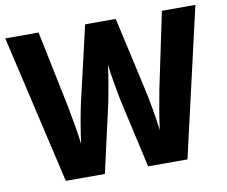

<svg xmlns="http://www.w3.org/2000/svg" viewBox="-78 -862 1074 909"><g transform="rotate(-10 459.0 -408.0)"><path d="M916 -765H755L679 -403C669 -352 653 -262 647 -210C640 -270 622 -369 612 -412L533 -765H386L304 -412C294 -370 276 -272 269 -210C263 -263 246 -358 237 -403L162 -765H2L167 -51H355L430 -383C437 -420 455 -514 459 -559C464 -508 482 -417 488 -383L563 -51H752Z"/></g></svg>

Font: Noto Sans Tamil UI SemiCondensed ExtraBold
Style: Regular
Weight: 800
Width: 4
Designer: Jelle Bosma - Monotype Design Team
Foundry: Monotype Imaging Inc.
Version: Version 2.004